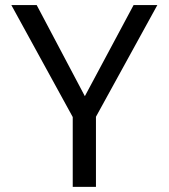

<svg xmlns="http://www.w3.org/2000/svg" viewBox="-20 -726 655 746"><path d="M352.8 -272.3V0H262.6V-271.3L24.1 -706.2H122.6L309.7 -352.3L499 -706.2H591.3Z"/></svg>

Font: FiraCode Nerd Font
Style: Regular
Weight: 400
Designer: Carrois Corporate, Edenspiekermann AG, Nikita Prokopov
Foundry: Carrois Corporate, Edenspiekermann AG, Nikita Prokopov
Version: Version 6.002;Nerd Fonts 3.4.0